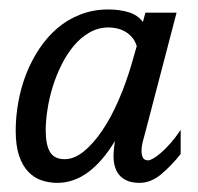

<svg xmlns="http://www.w3.org/2000/svg" viewBox="-20 -743 425 412"><path d="M273.4 -644Q270 -655.3 263.2 -663.1Q256.3 -670.9 248 -675.5Q239.7 -680.2 230.5 -682.1Q221.2 -684.1 213.4 -684.1Q190.9 -684.1 172.1 -673.3Q153.3 -662.6 138.4 -644.8Q123.5 -627 112.1 -604Q100.6 -581.1 93 -556.4Q85.4 -531.7 81.8 -507.6Q78.1 -483.4 78.1 -463.4Q78.1 -432.1 87.4 -416.7Q96.7 -401.4 118.7 -401.4Q139.2 -401.4 159.7 -418Q180.2 -434.6 199.2 -462.6Q218.3 -490.7 234.6 -528.3Q251 -565.9 263.2 -608.4ZM223.6 -408.7Q223.6 -415.5 224.6 -424.6Q225.6 -433.6 226.6 -440.4Q200.2 -396.5 169.2 -373.5Q138.2 -350.6 103 -350.6Q85.4 -350.6 69.3 -356Q53.2 -361.3 40.8 -374.3Q28.3 -387.2 21 -408.7Q13.7 -430.2 13.7 -462.4Q13.7 -492.7 19.3 -523.9Q24.9 -555.2 36.1 -584Q47.4 -612.8 64.2 -638.2Q81.1 -663.6 103 -682.4Q125 -701.2 152.6 -711.9Q180.2 -722.7 212.4 -722.7Q236.3 -722.7 255.9 -716.8Q275.4 -710.9 286.6 -695.8L292 -715.8H358.9L292.5 -461.9Q290 -453.1 286.9 -440.9Q283.7 -428.7 283.7 -418.9Q283.7 -410.6 286.6 -404.8Q289.6 -398.9 297.9 -398.9Q301.8 -398.9 309.1 -403.1Q316.4 -407.2 325.9 -415.5Q335.4 -423.8 346.2 -436Q356.9 -448.2 367.7 -464.4V-412.6Q346.7 -386.2 325 -368.4Q303.2 -350.6 279.8 -350.6Q263.7 -350.6 252.9 -355.2Q242.2 -359.9 235.6 -367.9Q229 -376 226.3 -386.5Q223.6 -397 223.6 -408.7Z"/></svg>

Font: Arian AMU Serif
Style: Italic
Weight: 400
Italic angle: -15°
Designer: Ruben Hakobyan (Tarumian)
Foundry: Ruben Hakobyan (Tarumian)
Version: Version 1.002